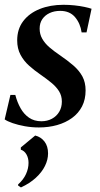

<svg xmlns="http://www.w3.org/2000/svg" viewBox="-24 -534 426 821"><path d="M346 -395.5H325Q319.5 -434 296.8 -460.8Q274 -487.5 233.5 -487.5Q208 -487.5 188.2 -478.2Q168.5 -469 157 -452.2Q145.5 -435.5 145.5 -411.5Q145.5 -388 156.5 -368.5Q167.5 -349 186.8 -332.2Q206 -315.5 230.5 -299Q265 -275.5 290 -253.8Q315 -232 328.5 -206.8Q342 -181.5 342 -147.5Q342 -108.5 326.8 -79Q311.5 -49.5 284 -29.5Q256.5 -9.5 220.2 0.8Q184 11 142.5 11Q112 11 82.5 5.8Q53 0.5 30 -7.5Q7 -15.5 -4 -23.5L20.5 -128H41.5Q49.5 -97 63.8 -71.5Q78 -46 100 -30.8Q122 -15.5 153 -15.5Q178 -15.5 198 -26.2Q218 -37 229.2 -56Q240.5 -75 240.5 -99.5Q240.5 -124.5 228.5 -143.8Q216.5 -163 195.5 -180.2Q174.5 -197.5 148.5 -215.5Q123.5 -232.5 100.8 -252.8Q78 -273 63.8 -299.5Q49.5 -326 49.5 -361.5Q49.5 -409.5 75.2 -443.5Q101 -477.5 145.8 -495.5Q190.5 -513.5 247.5 -513.5Q271.5 -513.5 294.8 -511Q318 -508.5 337 -504.5Q356 -500.5 367.5 -496.5ZM65.5 267.5 53.5 259.5V254.5Q76.5 234 87.2 210.2Q98 186.5 98 162.5Q98 142 89.2 126.5Q80.5 111 65 106V96.5L126.5 45.5Q151 51.5 166.2 71.2Q181.5 91 181.5 122Q181.5 149 168.2 175.8Q155 202.5 129.2 226.2Q103.5 250 65.5 267.5Z"/></svg>

Font: Merriweather 144pt Medium
Style: Italic
Weight: 500
Italic angle: -7.8°
Version: Version 2.101